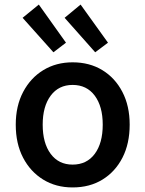

<svg xmlns="http://www.w3.org/2000/svg" viewBox="-20 -808 637 841"><path d="M298 13Q225 13 169 -21.5Q113 -56 81 -117.5Q49 -179 49 -262Q49 -344 81.5 -405.5Q114 -467 170 -501Q226 -535 298 -535Q372 -535 428 -501Q484 -467 516 -405.5Q548 -344 548 -262Q548 -179 516.5 -117.5Q485 -56 429 -21.5Q373 13 298 13ZM298 -87Q360 -87 395 -134Q430 -181 430 -262Q430 -342 395 -389Q360 -436 298 -436Q237 -436 202 -389Q167 -342 167 -262Q167 -181 202 -134Q237 -87 298 -87ZM397 -579 263 -730 333 -788 453 -621ZM214 -579 79 -730 150 -788 269 -621Z"/></svg>

Font: Ubuntu Sans SemiBold
Style: Regular
Weight: 600
Designer: Dalton Maag Ltd
Foundry: Dalton Maag Ltd
Version: Version 1.006; ttfautohint (v1.8.4.7-5d5b)